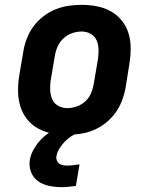

<svg xmlns="http://www.w3.org/2000/svg" viewBox="-20 -548 640 792"><path d="M257 8Q224 8 193 2Q162 -4 136 -18.5Q110 -33 91.5 -56.5Q73 -80 64 -109Q55 -138 54.5 -170Q54 -202 59 -234L76 -334Q80 -361 90 -387.5Q100 -414 117 -437.5Q134 -461 157.5 -479.5Q181 -498 208 -509Q235 -520 262 -524Q289 -528 316 -528Q349 -528 380 -522Q411 -516 437 -501.5Q463 -487 482 -463.5Q501 -440 510 -411Q519 -382 519 -350Q519 -318 514 -286L498 -186Q493 -159 483 -132.5Q473 -106 456 -82.5Q439 -59 415.5 -40.5Q392 -22 365.5 -11Q339 0 311.5 4Q284 8 257 8ZM257 -102Q277 -102 297 -109Q317 -116 332.5 -130.5Q348 -145 356 -164.5Q364 -184 367 -204L384 -304Q387 -324 386.5 -344Q386 -364 378.5 -381.5Q371 -399 354 -408.5Q337 -418 317 -418Q297 -418 277 -411Q257 -404 241.5 -389.5Q226 -375 217.5 -355.5Q209 -336 206 -316L189 -216Q186 -196 187 -176Q188 -156 195.5 -138.5Q203 -121 220 -111.5Q237 -102 257 -102ZM233 224Q207 224 181.5 218.5Q156 213 136.5 199Q117 185 108 161.5Q99 138 103 112Q106 94 114.5 76.5Q123 59 135 43.5Q147 28 162 15Q177 2 194 -8H306L305 0Q288 5 273.5 14.5Q259 24 247 36.5Q235 49 225.5 64Q216 79 213 95Q211 104 214 112.5Q217 121 223 126Q229 131 237.5 133Q246 135 255 135Q268 135 281.5 133.5Q295 132 308 130L293 219Q278 221 263 222.5Q248 224 233 224Z"/></svg>

Font: Iosevka HT Extrabold Extended
Style: Italic
Weight: 800
Width: 7
Italic angle: -9°
Monospace: yes
Designer: Belleve Invis
Foundry: Belleve Invis
Version: Version 32.3.0; ttfautohint (v1.8.4)